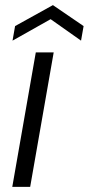

<svg xmlns="http://www.w3.org/2000/svg" viewBox="-20 -731 347 751"><path d="M28 0 120 -526H190L98 0ZM29 -572 39 -629 187 -711 307 -629 297 -572 178 -656Z"/></svg>

Font: DM Sans 9pt Light
Style: Italic
Weight: 300
Italic angle: -10°
Version: Version 4.004;gftools[0.9.30]